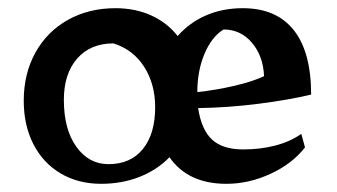

<svg xmlns="http://www.w3.org/2000/svg" viewBox="-20 -438 823 469"><path d="M716 -111 725 -78Q694 -38 641 -13.5Q588 11 533 11Q439 11 394 -54Q364 -23 321 -6Q278 11 227 11Q171 11 128 -14.5Q85 -40 61.5 -86Q38 -132 38 -192Q38 -258 66.5 -309.5Q95 -361 146 -389.5Q197 -418 262 -418Q310 -418 349 -400.5Q388 -383 414 -350Q443 -383 483.5 -400.5Q524 -418 573 -418Q655 -418 697.5 -364.5Q740 -311 740 -207Q686 -194 611.5 -184.5Q537 -175 464 -174Q472 -121 498 -97Q524 -73 574 -73Q616 -73 652.5 -82.5Q689 -92 716 -111ZM462 -213Q508 -218 553 -228.5Q598 -239 625 -252Q623 -301 595.5 -333.5Q568 -366 526 -366Q497 -348 479.5 -306.5Q462 -265 462 -213ZM359 -176Q359 -233 332 -275Q305 -317 257 -332Q201 -332 168.5 -295Q136 -258 136 -194Q136 -122 166.5 -79.5Q197 -37 245 -37Q299 -37 329 -74Q359 -111 359 -176Z"/></svg>

Font: Mirza Medium
Style: Regular
Weight: 500
Designer: Arabic design by Kourosh Beigpour, Latin design by Eduardo Tunni, engineering by Lasse Fister
Version: Version 1.0010g